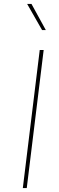

<svg xmlns="http://www.w3.org/2000/svg" viewBox="-20 -956 298 976"><path d="M202 -702 116 0H96L182 -702ZM213 -803H194L118 -936H140Z"/></svg>

Font: Josefin Sans Thin
Style: Italic
Weight: 200
Italic angle: -7°
Designer: Santiago Orozco
Foundry: Typemade
Version: Version 2.000